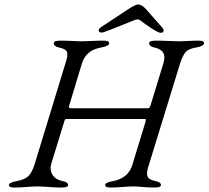

<svg xmlns="http://www.w3.org/2000/svg" viewBox="-20 -835 934 860"><path d="M437 -689Q422 -689 422 -699Q422 -705 429 -711L553 -793Q587 -815 598 -815Q615 -815 635 -793L707 -711Q713 -704 713 -699Q713 -688 699 -688Q690 -688 659 -708Q628 -728 608 -744Q599 -752 580 -744Q445 -689 437 -689ZM648 -100Q635 -64 640 -47Q645 -30 676 -24Q701 -19 701 -6Q701 5 671 5Q644 5 619 2.5Q594 0 576 0Q558 0 529.5 2.5Q501 5 475 5Q451 5 451 -6Q451 -18 487 -24Q555 -37 573 -97L631 -287Q635 -302 631 -302H276Q271 -302 268 -291L211 -106Q201 -75 215 -52.5Q229 -30 260 -24Q285 -19 285 -6Q285 5 255 5Q229 5 198 2.5Q167 0 147 0Q128 0 98.5 2.5Q69 5 43 5Q20 5 20 -6Q20 -18 56 -24Q92 -31 107.5 -46.5Q123 -62 135 -99L273 -551Q285 -585 280.5 -600.5Q276 -616 245 -622Q221 -627 221 -642Q221 -653 251 -653Q278 -653 303.5 -651.5Q329 -650 346 -650Q363 -650 390.5 -651.5Q418 -653 445 -653Q469 -653 469 -642Q469 -628 432 -622Q365 -610 347 -551L289 -359Q288 -354 290.5 -352Q293 -350 299 -350H644Q650 -350 654 -362L712 -552Q730 -610 672 -622Q648 -627 648 -642Q648 -653 678 -653Q704 -653 734.5 -651.5Q765 -650 785 -650Q799 -650 821 -651.5Q843 -653 870 -653Q894 -653 894 -642Q894 -628 857 -622Q823 -616 810.5 -600.5Q798 -585 787 -552Z"/></svg>

Font: EB Garamond 12
Style: Italic
Weight: 400
Italic angle: -17°
Version: Version 0.016; ttfautohint (v1.8.4)